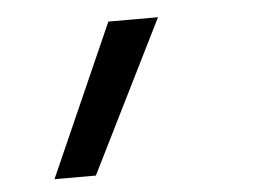

<svg xmlns="http://www.w3.org/2000/svg" viewBox="-35 -189 570 416"><g transform="rotate(-5 250.0 19.0)"><path d="M68 184 214 -146H322L158 184Z"/></g></svg>

Font: Iosevka Medium Oblique
Style: Regular
Weight: 500
Italic angle: -9°
Monospace: yes
Designer: Belleve Invis
Foundry: Belleve Invis
Version: Version 32.5.0; ttfautohint (v1.8.4)